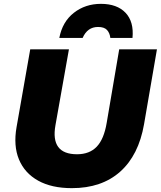

<svg xmlns="http://www.w3.org/2000/svg" viewBox="-20 -966 835 997"><path d="M599 -710H795L728 -321Q700 -160 604 -74.5Q508 11 353 11Q248 11 178 -28Q108 -67 78.5 -138Q49 -209 66 -306L137 -710H338L268 -316Q241 -165 380 -165Q445 -165 482.5 -204.5Q520 -244 534 -328ZM553 -769Q550 -795 535.5 -810.5Q521 -826 489 -826Q434 -826 409 -769H288Q304 -853 363.5 -899.5Q423 -946 504 -946Q588 -946 632 -899.5Q676 -853 668 -769Z"/></svg>

Font: Livvic Black
Style: Italic
Weight: 900
Italic angle: -10°
Designer: Jacques Le Bailly, Baron von Fonthausen
Version: Version 1.001; ttfautohint (v1.8.2)